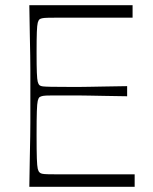

<svg xmlns="http://www.w3.org/2000/svg" viewBox="-20 -720 588 740"><path d="M93 0Q94 -72 95 -118Q96 -164 96.5 -194.5Q97 -225 97 -247.5Q97 -270 97 -293.5Q97 -317 97 -350Q97 -383 97 -406.5Q97 -430 97 -452.5Q97 -475 96.5 -505.5Q96 -536 95 -582Q94 -628 93 -700H491V-652Q471 -652 448 -652Q425 -652 399 -652Q373 -652 346 -652Q319 -652 290 -652Q238 -652 208 -652Q178 -652 163 -651.5Q148 -651 142 -649.5Q136 -648 133 -646Q128 -642 125.5 -632.5Q123 -623 122 -597Q121 -571 121 -518Q121 -466 122 -440Q123 -414 125.5 -404.5Q128 -395 133 -391Q137 -388 145.5 -387Q154 -386 177 -385.5Q200 -385 246 -385Q273 -385 289.5 -385Q306 -385 326 -385.5Q346 -386 379 -386.5Q412 -387 470 -388V-349Q412 -350 379 -350.5Q346 -351 326 -351.5Q306 -352 289.5 -352Q273 -352 246 -352Q200 -352 177 -352Q154 -352 146 -350.5Q138 -349 133 -346Q128 -342 125.5 -331.5Q123 -321 122 -291.5Q121 -262 121 -200Q121 -139 122 -109.5Q123 -80 125.5 -69.5Q128 -59 133 -55Q136 -52 142 -50.5Q148 -49 163 -48.5Q178 -48 208 -48Q238 -48 290 -48Q320 -48 348 -48Q376 -48 402 -48Q428 -48 452.5 -48Q477 -48 499 -48V0Z"/></svg>

Font: Ojuju Light
Style: Regular
Weight: 300
Designer: Chisaokwu Joboson, Mirko Velimirovic
Foundry: Udi Foundry
Version: Version 1.000